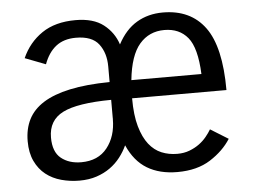

<svg xmlns="http://www.w3.org/2000/svg" viewBox="-45 -611 898 677"><g transform="rotate(-5 404.5 -272.5)"><path d="M747 -91Q721 -50 674 -20Q627 10 557 10Q494 10 450 -16.5Q406 -43 381 -100Q371 -78 355.5 -58Q340 -38 319 -23Q298 -8 271 1Q244 10 210 10Q177 10 146 1.5Q115 -7 91.5 -25.5Q68 -44 54 -73.5Q40 -103 40 -144Q40 -188 57 -221.5Q74 -255 110.5 -278Q147 -301 205 -313.5Q263 -326 346 -327V-382Q346 -430 322 -461.5Q298 -493 241 -493Q198 -493 170.5 -471.5Q143 -450 128 -409L55 -437Q79 -491 126 -523Q173 -555 245 -555Q308 -555 344 -527Q380 -499 394 -456Q421 -507 461.5 -531Q502 -555 554 -555Q652 -555 703 -485.5Q754 -416 754 -263H420Q420 -203 431.5 -163Q443 -123 462 -99Q481 -75 506.5 -64.5Q532 -54 562 -54Q586 -54 605.5 -61.5Q625 -69 640 -80Q655 -91 666 -104.5Q677 -118 684 -130ZM347 -196 346 -197V-264Q226 -263 174.5 -237Q123 -211 123 -150Q123 -99 151 -76.5Q179 -54 222 -54Q282 -54 314 -94.5Q346 -135 346 -196ZM554 -493Q500 -493 466 -453.5Q432 -414 423 -327H671Q667 -420 637 -456.5Q607 -493 554 -493Z"/></g></svg>

Font: Carrois Gothic
Style: Regular
Weight: 400
Designer: Ralph du Carrois
Foundry: Ralph du Carrois
Version: Version 1.001